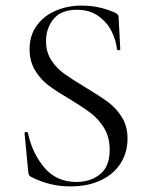

<svg xmlns="http://www.w3.org/2000/svg" viewBox="-20 -656 531 688"><path d="M286 -343Q339 -311 367.5 -290Q396 -269 416.5 -236.5Q437 -204 437 -159Q437 -111 413 -72Q389 -33 342.5 -10.5Q296 12 231 12Q157 12 90 -23Q85 -26 83.5 -30Q82 -34 81 -42L68 -178Q67 -182 72.5 -183Q78 -184 80 -180Q95 -108 138.5 -56Q182 -4 254 -4Q304 -4 338.5 -31.5Q373 -59 373 -119Q373 -164 353.5 -196.5Q334 -229 305.5 -250.5Q277 -272 228 -302Q180 -330 152 -351.5Q124 -373 105 -405Q86 -437 86 -480Q86 -530 112.5 -565.5Q139 -601 181.5 -618.5Q224 -636 272 -636Q334 -636 389 -612Q405 -606 405 -595L411 -480Q411 -476 405.5 -476Q400 -476 399 -480Q396 -511 380 -543.5Q364 -576 332.5 -598.5Q301 -621 256 -621Q200 -621 172.5 -588.5Q145 -556 145 -508Q145 -469 164 -440Q183 -411 210.5 -391.5Q238 -372 286 -343Z"/></svg>

Font: Cormorant Garamond
Style: Regular
Weight: 400
Designer: Christian Thalmann (Catharsis Fonts)
Version: Version 3.000